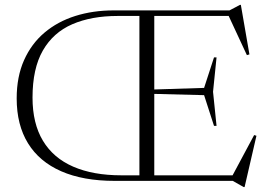

<svg xmlns="http://www.w3.org/2000/svg" viewBox="-20 -748 1106 794"><path d="M875.5 -510.5 861 -368.5 875.5 -227.5H865L824 -354.5L586.5 -360.5V-377L824 -384.5L865 -510.5ZM556.5 -705H618V0H556.5ZM454.5 0Q323.5 0 233 -39.8Q142.5 -79.5 95.8 -155.5Q49 -231.5 49 -341Q49 -431 79.5 -499.2Q110 -567.5 164.2 -613.2Q218.5 -659 291.5 -682Q364.5 -705 450 -705H929L972.5 -728H976L1011.5 -523L1001 -520L921.5 -691L963 -682H466Q358 -682 279 -647.8Q200 -613.5 157.2 -539Q114.5 -464.5 114.5 -344.5Q114.5 -237.5 157.5 -166Q200.5 -94.5 282.8 -58.8Q365 -23 482 -23H975L936.5 -13L1031 -189.5L1040.5 -186.5L991.5 25.5H987.5L942.5 0Z"/></svg>

Font: Newsreader 60pt Light
Style: Regular
Weight: 300
Designer: Hugues Gentile
Foundry: Production Type
Version: Version 1.003